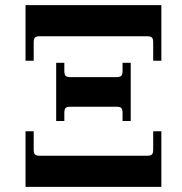

<svg xmlns="http://www.w3.org/2000/svg" viewBox="-20 -732 712 752"><path d="M200 -258V-486H232V-454Q232 -440 237 -435Q242 -430 256 -430H436Q450 -430 455 -435Q460 -440 460 -454V-486H492V-258H460V-290Q460 -304 455 -309Q450 -314 436 -314H256Q242 -314 237 -309Q232 -304 232 -290V-258ZM80 -494V-712H612V-494H580V-566Q580 -580 575 -585Q570 -590 556 -590H136Q122 -590 117 -585Q112 -580 112 -566V-494ZM80 0V-218H112V-146Q112 -132 117 -127Q122 -122 136 -122H556Q570 -122 575 -127Q580 -132 580 -146V-218H612V0Z"/></svg>

Font: Old Standard TT
Style: Bold
Weight: 700
Designer: Alexey Kryukov <alexios@thessalonica.org.ru>
Version: Version 2.2